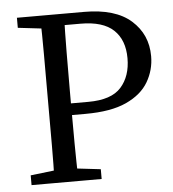

<svg xmlns="http://www.w3.org/2000/svg" viewBox="-47 -660 635 704"><g transform="rotate(-5 270.0 -308.0)"><path d="M41 0V-36L161 -50H179L299 -36V0ZM126 0Q128 -69 128 -140.5Q128 -212 128 -285V-331Q128 -402 128 -473.5Q128 -545 126 -616H214Q212 -546 211.5 -474.5Q211 -403 211 -331V-275Q211 -205 211.5 -138Q212 -71 214 0ZM170 -243V-286H275Q360 -286 396 -326.5Q432 -367 432 -433Q432 -500 393 -537Q354 -574 271 -574H170V-616H288Q403 -616 461 -564.5Q519 -513 519 -433Q519 -382 493.5 -338.5Q468 -295 411.5 -269Q355 -243 261 -243ZM41 -579V-616H170V-565H161Z"/></g></svg>

Font: Lisu Bosa ExtraLight
Style: Regular
Weight: 200
Designer: David Morse, Annie Olsen, Victor Gaultney, Frank Grießhammer (Latin)
Foundry: SIL International
Version: Version 2.000